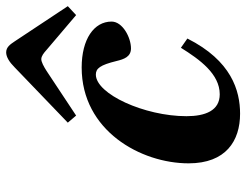

<svg xmlns="http://www.w3.org/2000/svg" viewBox="-108 -679 799 623"><g transform="rotate(-90 291.5 -367.5)"><path d="M205 -547 228 -520 373 -616C387 -625 402 -633 411 -633C421 -633 431 -625 441 -616L554 -520L583 -547L469 -719C459 -734 450 -747 433 -747C418 -747 401 -736 385 -720ZM73 -155C73 -34 146 12 234 12C309 12 406 -16 478 -159L448 -180C410 -119 363 -54 297 -54C244 -54 226 -101 226 -162C226 -298 298 -456 361 -456C381 -456 392 -442 405 -389C411 -364 419 -342 446 -342C481 -342 533 -369 533 -405C533 -462 476 -502 384 -502C179 -502 73 -310 73 -155Z"/></g></svg>

Font: Heuristica
Style: Bold Italic
Weight: 700
Italic angle: -13°
Version: Version 1.0.1